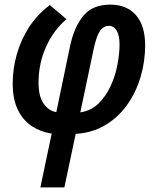

<svg xmlns="http://www.w3.org/2000/svg" viewBox="-20 -572 675 832"><path d="M155 240 204 7Q157 0 118.5 -25Q80 -50 57.5 -96Q35 -142 35 -210Q35 -273 52.5 -335.5Q70 -398 105.5 -453.5Q141 -509 196 -550L268 -489Q211 -440 179 -368Q147 -296 147 -213Q147 -155 168.5 -123.5Q190 -92 224 -86L284 -374Q302 -457 342 -504.5Q382 -552 458 -552Q529 -552 569 -506.5Q609 -461 609 -375Q609 -305 589 -238Q569 -171 530.5 -117Q492 -63 435.5 -29.5Q379 4 308 8L259 240ZM328 -85Q375 -92 407 -123.5Q439 -155 459.5 -199.5Q480 -244 489 -292Q498 -340 498 -379Q498 -419 485.5 -439.5Q473 -460 452 -460Q429 -460 414 -439Q399 -418 387 -365Z"/></svg>

Font: Noto Sans Condensed SemiBold
Style: Italic
Weight: 600
Width: 3
Italic angle: -12°
Designer: Monotype Design Team
Foundry: Monotype Imaging Inc.
Version: Version 2.013; ttfautohint (v1.8.4.7-5d5b)